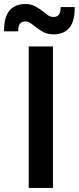

<svg xmlns="http://www.w3.org/2000/svg" viewBox="-67 -930 390 950"><path d="M75 -700H195V0H75ZM198 -760Q170 -760 150.5 -770Q131 -780 115.5 -792Q100 -804 86.5 -814Q73 -824 58 -824Q41 -824 32 -813Q23 -802 23 -775H-47Q-47 -847 -19.5 -878.5Q8 -910 58 -910Q85 -910 104.5 -900Q124 -890 139.5 -878Q155 -866 168.5 -856Q182 -846 198 -846Q215 -846 224 -857Q233 -868 233 -895H303Q303 -823 275.5 -791.5Q248 -760 198 -760Z"/></svg>

Font: PT Root UI Bold
Style: Regular
Weight: 700
Designer: Vitaly Kuzmin
Foundry: ParaType Ltd.
Version: Version 2.000G